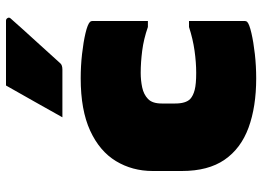

<svg xmlns="http://www.w3.org/2000/svg" viewBox="-137 -720 874 640"><g transform="rotate(-90 300.0 -400.0)"><path d="M359 -568Q400 -568 440 -563.5Q480 -559 509.5 -552Q539 -545 547 -537Q550 -534 550 -529V-344H530Q490 -358 451 -363Q412 -368 377 -368Q352 -368 328.5 -363Q305 -358 290 -343.5Q275 -329 275 -298V-253Q275 -218 290 -203Q301 -193 320.5 -188Q340 -183 377 -183Q412 -183 451 -188.5Q490 -194 530 -207H550V-21Q550 -16 547 -13Q540 -6 510 1Q480 8 440 12.5Q400 17 359 17Q264 17 194.5 -8.5Q125 -34 87.5 -88.5Q50 -143 50 -231V-328Q50 -396 83 -450.5Q116 -505 184.5 -536.5Q253 -568 359 -568ZM335 -817H551Q557 -817 560 -811.5Q563 -806 558 -801Q520 -758 486.5 -721.5Q453 -685 409 -636Q403 -629 388 -629H229Q255 -676 281.5 -722.5Q308 -769 335 -817Z"/></g></svg>

Font: Recursive Mn Lnr St XBk
Style: Regular
Weight: 1000
Monospace: yes
Version: Version 1.079;hotconv 1.0.112;makeotfexe 2.5.65598; ttfautoh